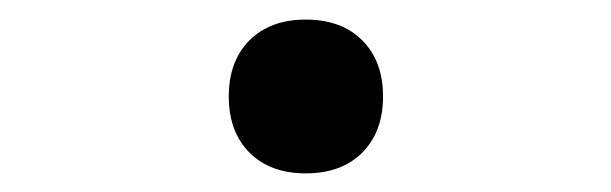

<svg xmlns="http://www.w3.org/2000/svg" viewBox="-20 -376 640 201"><path d="M219.5 -275Q219.5 -312 241.2 -333.8Q263 -355.5 300 -355.5Q337.5 -355.5 359.2 -333.8Q381 -312 381 -275Q381 -238 359.2 -216.2Q337.5 -194.5 300 -194.5Q263 -194.5 241.2 -216.2Q219.5 -238 219.5 -275Z"/></svg>

Font: JuliaMono
Style: Regular
Weight: 400
Monospace: yes
Designer: cormullion
Foundry: corm
Version: Version 0.055; ttfautohint (v1.8.4)